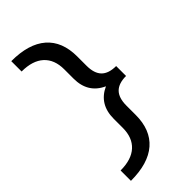

<svg xmlns="http://www.w3.org/2000/svg" viewBox="-261 -767 945 945"><g transform="rotate(-45 212.0 -294.5)"><path d="M386 -329V-260Q334 -260 309 -234.5Q284 -209 284 -156V-91Q284 13 221.5 67.5Q159 122 38 122V50Q114 50 154 13.5Q194 -23 194 -91V-154Q194 -255 280 -294Q194 -333 194 -433V-498Q194 -566 154 -602.5Q114 -639 38 -639V-711Q159 -711 221.5 -656.5Q284 -602 284 -498V-433Q284 -380 309 -354.5Q334 -329 386 -329Z"/></g></svg>

Font: Ysabeau Semibold
Style: Regular
Weight: 600
Designer: Christian Thalmann (Catharsis Fonts)
Version: Version 0.003